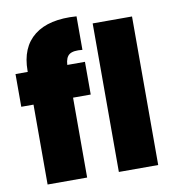

<svg xmlns="http://www.w3.org/2000/svg" viewBox="-87 -865 854 942"><g transform="rotate(-10 340.5 -394.5)"><path d="M74 -398H13V-561H74V-566Q74 -683 147 -740.5Q220 -798 357 -788V-621Q312 -626 292.5 -612.5Q273 -599 271 -561H359V-398H271V0H74ZM429 -740H625V0H429Z"/></g></svg>

Font: SVN-Poppins ExtraBold
Style: Regular
Weight: 800
Designer: Ninad Kale (Devanagari), Jonny Pinhorn (Latin)
Foundry: Indian Type Foundry
Version: Version 3.002 2017; ttfautohint (v1.8.3)